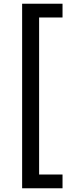

<svg xmlns="http://www.w3.org/2000/svg" viewBox="-20 -801 426 1021"><path d="M97.7 200.2V-781.2H312.5V-708H188V127H312.5V200.2Z"/></svg>

Font: Andika Afr
Style: Regular
Weight: 400
Designer: Victor Gaultney, Annie Olsen, Julie Remington, Don Collingsworth, Eric Hays, Becca Hirsbrunner
Foundry: SIL International
Version: Version 5.000